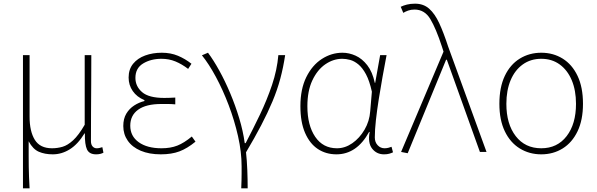

<svg xmlns="http://www.w3.org/2000/svg" viewBox="-20 -827 3252 1045"><path d="M105 198V-527H141V-192Q141 -112 169.5 -66Q198 -20 263 -20Q292 -20 320 -28Q348 -36 378 -63.5Q408 -91 441 -148V-527H477Q477 -448 476.5 -370.5Q476 -293 475.5 -215.5Q475 -138 475 -59Q475 -40 484 -30Q493 -20 506 -20Q514 -20 520.5 -21.5Q527 -23 537 -26L543 4Q536 8 526 10.5Q516 13 503 13Q466 13 453.5 -13.5Q441 -40 442 -101H440Q404 -42 360 -14.5Q316 13 267 13Q224 13 191.5 -1Q159 -15 136 -58Q136 -12 136 21.5Q136 55 136.5 82.5Q137 110 138 137Q139 164 141 198Z M855 13Q792 13 746 -6.5Q700 -26 675.5 -61Q651 -96 651 -141Q651 -181 667.5 -208.5Q684 -236 710.5 -253Q737 -270 766 -277V-282Q725 -299 702.5 -331.5Q680 -364 680 -405Q680 -450 704.5 -480Q729 -510 770 -525Q811 -540 861 -540Q909 -540 948.5 -523.5Q988 -507 1022 -480L1004 -452Q970 -478 935 -492.5Q900 -507 859 -507Q801 -507 759 -481.5Q717 -456 717 -403Q717 -357 753.5 -325.5Q790 -294 874 -294Q889 -294 901.5 -294.5Q914 -295 934 -296V-259Q911 -261 894 -261Q877 -261 858 -261Q775 -261 732 -230Q689 -199 689 -143Q689 -86 735 -53Q781 -20 859 -20Q908 -20 945 -34.5Q982 -49 1024 -84L1044 -56Q999 -19 956.5 -3Q914 13 855 13Z M1293 198Q1294 172 1294.5 154Q1295 136 1295 118.5Q1295 101 1295 78Q1295 0 1275.5 -86Q1256 -172 1224.5 -255Q1193 -338 1155 -408.5Q1117 -479 1079 -526L1112 -540Q1142 -500 1173.5 -443Q1205 -386 1233 -319.5Q1261 -253 1282 -183.5Q1303 -114 1312 -48H1317Q1357 -124 1395 -203.5Q1433 -283 1460.5 -364.5Q1488 -446 1495 -527H1532Q1522 -460 1505.5 -398.5Q1489 -337 1463 -275Q1437 -213 1401.5 -145Q1366 -77 1319 2Q1324 47 1326 99Q1328 151 1328 198Z M1811 13Q1754 13 1710 -16Q1666 -45 1640.5 -103.5Q1615 -162 1615 -249Q1615 -342 1647 -407Q1679 -472 1731.5 -506Q1784 -540 1844 -540Q1880 -540 1915.5 -524Q1951 -508 1979 -472Q2007 -436 2020 -376H2022L2049 -527H2084Q2073 -470 2062 -408.5Q2051 -347 2041.5 -287Q2032 -227 2026 -173.5Q2020 -120 2020 -79Q2020 -53 2035.5 -36.5Q2051 -20 2073 -20Q2083 -20 2093.5 -22.5Q2104 -25 2111 -28L2119 2Q2111 6 2099 9.5Q2087 13 2070 13Q2030 13 2005.5 -18Q1981 -49 1992 -109H1989Q1922 13 1811 13ZM1814 -20Q1858 -20 1897.5 -47.5Q1937 -75 1964 -121Q1991 -167 1995 -222L2004 -328Q1991 -387 1972 -422.5Q1953 -458 1930.5 -476.5Q1908 -495 1885.5 -501Q1863 -507 1843 -507Q1794 -507 1750.5 -477Q1707 -447 1680 -389.5Q1653 -332 1653 -249Q1653 -145 1695.5 -82.5Q1738 -20 1814 -20Z M2199 7 2163 0 2394 -546 2385 -574Q2353 -672 2322 -723.5Q2291 -775 2236 -775Q2217 -775 2201.5 -769.5Q2186 -764 2175 -757L2161 -790Q2175 -797 2194.5 -802Q2214 -807 2239 -807Q2285 -807 2316 -779.5Q2347 -752 2371 -700Q2395 -648 2419 -574L2628 0H2592L2412 -502H2408Z M2926 13Q2861 13 2809 -19Q2757 -51 2727.5 -112.5Q2698 -174 2698 -262Q2698 -352 2727.5 -414Q2757 -476 2809 -508Q2861 -540 2926 -540Q2991 -540 3042.5 -508Q3094 -476 3123.5 -414Q3153 -352 3153 -262Q3153 -174 3123.5 -112.5Q3094 -51 3042.5 -19Q2991 13 2926 13ZM2926 -20Q3013 -20 3064 -86Q3115 -152 3115 -262Q3115 -335 3092 -390Q3069 -445 3026.5 -476Q2984 -507 2926 -507Q2868 -507 2825 -476Q2782 -445 2759 -390Q2736 -335 2736 -262Q2736 -152 2787 -86Q2838 -20 2926 -20Z"/></svg>

Font: Shanggu Sans SC VF
Style: Regular
Weight: 250
Designer: GuiWonder
Version: Version 1.021